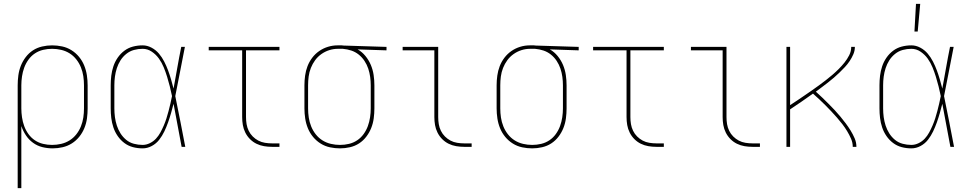

<svg xmlns="http://www.w3.org/2000/svg" viewBox="-20 -764 5040 999"><path d="M72 215V-320Q72 -346 75.5 -372Q79 -398 88.5 -422Q98 -446 114 -467Q130 -488 151.5 -502Q173 -516 199 -522Q225 -528 251 -528Q277 -528 303 -522.5Q329 -517 351.5 -503Q374 -489 391 -468.5Q408 -448 418 -423.5Q428 -399 432 -372.5Q436 -346 436 -320V-200Q436 -174 432.5 -148Q429 -122 419 -97.5Q409 -73 392.5 -52.5Q376 -32 354 -18Q332 -4 306 2Q280 8 254 8Q227 8 200.5 1.5Q174 -5 152 -21Q130 -37 115 -59.5Q100 -82 91 -108V215ZM251 -10Q275 -10 298.5 -15.5Q322 -21 342 -33.5Q362 -46 377 -65Q392 -84 401 -106.5Q410 -129 413.5 -152.5Q417 -176 417 -200V-320Q417 -344 413.5 -367.5Q410 -391 401 -413.5Q392 -436 377 -455Q362 -474 342 -486.5Q322 -499 298.5 -504.5Q275 -510 251 -510Q227 -510 204 -504.5Q181 -499 161.5 -486Q142 -473 128 -453.5Q114 -434 106 -412Q98 -390 94.5 -366.5Q91 -343 91 -320V-200Q91 -177 94.5 -153.5Q98 -130 106 -108Q114 -86 128 -66.5Q142 -47 161.5 -34Q181 -21 204 -15.5Q227 -10 251 -10Z M722 8Q696 8 671.5 1.5Q647 -5 627 -20Q607 -35 592.5 -56Q578 -77 570 -101Q562 -125 559 -150Q556 -175 556 -200V-320Q556 -345 559 -370Q562 -395 570 -419Q578 -443 592.5 -464Q607 -485 627 -500Q647 -515 671.5 -521.5Q696 -528 722 -528Q746 -528 768.5 -516Q791 -504 807 -485Q823 -466 834.5 -443.5Q846 -421 854.5 -398Q863 -375 870 -351Q877 -327 883 -303Q893 -357 902.5 -411.5Q912 -466 923 -520H942Q929 -456 917 -391.5Q905 -327 892 -264Q906 -198 918.5 -132Q931 -66 944 0H925Q914 -56 904 -112Q894 -168 883 -224Q877 -200 870 -175.5Q863 -151 854.5 -127Q846 -103 835 -80Q824 -57 808.5 -37Q793 -17 770 -4.5Q747 8 722 8ZM722 -10Q741 -10 759.5 -19Q778 -28 791.5 -42.5Q805 -57 814.5 -74.5Q824 -92 832 -110.5Q840 -129 846 -148Q852 -167 857 -186Q862 -205 866.5 -224.5Q871 -244 875 -264Q870 -289 863.5 -314.5Q857 -340 849.5 -364.5Q842 -389 832 -413.5Q822 -438 807 -459Q792 -480 770 -495Q748 -510 722 -510Q699 -510 677 -504Q655 -498 637 -483.5Q619 -469 607 -450Q595 -431 588 -409.5Q581 -388 578 -365.5Q575 -343 575 -320V-200Q575 -177 578 -154.5Q581 -132 588 -110.5Q595 -89 607 -70Q619 -51 636.5 -36.5Q654 -22 676.5 -16Q699 -10 722 -10Z M1395 0Q1374 0 1353.5 -3.5Q1333 -7 1314.5 -16Q1296 -25 1281 -40Q1266 -55 1256.5 -74Q1247 -93 1243.5 -113.5Q1240 -134 1240 -155V-502H1066V-520H1434V-502H1260V-155Q1260 -136 1263 -118Q1266 -100 1274 -83.5Q1282 -67 1295 -54Q1308 -41 1324 -32.5Q1340 -24 1358.5 -21Q1377 -18 1395 -18H1434V0Z M1749 8Q1723 8 1697 2.5Q1671 -3 1648.5 -17Q1626 -31 1609 -51.5Q1592 -72 1582 -96.5Q1572 -121 1568 -147.5Q1564 -174 1564 -200V-320Q1564 -345 1567.5 -370.5Q1571 -396 1580 -419.5Q1589 -443 1604.5 -463.5Q1620 -484 1641 -498.5Q1662 -513 1686.5 -520.5Q1711 -528 1737 -528H1750Q1754 -528 1758.5 -528Q1763 -528 1767 -527L1991 -520V-502L1841 -507Q1864 -494 1881.5 -472.5Q1899 -451 1909.5 -426Q1920 -401 1924 -374Q1928 -347 1928 -320V-200Q1928 -174 1924.5 -148Q1921 -122 1911.5 -98Q1902 -74 1886 -53Q1870 -32 1848.5 -18Q1827 -4 1801 2Q1775 8 1749 8ZM1749 -10Q1773 -10 1796 -15.5Q1819 -21 1838.5 -34Q1858 -47 1872 -66.5Q1886 -86 1894 -108Q1902 -130 1905.5 -153.5Q1909 -177 1909 -200V-320Q1909 -342 1906 -364Q1903 -386 1896 -407Q1889 -428 1876.5 -447Q1864 -466 1846.5 -480Q1829 -494 1808 -501Q1787 -508 1764 -510H1738Q1715 -510 1693 -503Q1671 -496 1652 -482.5Q1633 -469 1619.5 -450.5Q1606 -432 1597.5 -410.5Q1589 -389 1586 -366Q1583 -343 1583 -320V-200Q1583 -176 1586.5 -152.5Q1590 -129 1599 -106.5Q1608 -84 1623 -65Q1638 -46 1658 -33.5Q1678 -21 1701.5 -15.5Q1725 -10 1749 -10Z M2395 0Q2374 0 2353.5 -3.5Q2333 -7 2314.5 -16Q2296 -25 2281 -40Q2266 -55 2256.5 -74Q2247 -93 2243.5 -113.5Q2240 -134 2240 -155V-502H2075V-520H2260V-155Q2260 -136 2263 -118Q2266 -100 2274 -83.5Q2282 -67 2295 -54Q2308 -41 2324 -32.5Q2340 -24 2358.5 -21Q2377 -18 2395 -18H2434V0Z M2749 8Q2723 8 2697 2.5Q2671 -3 2648.5 -17Q2626 -31 2609 -51.5Q2592 -72 2582 -96.5Q2572 -121 2568 -147.5Q2564 -174 2564 -200V-320Q2564 -345 2567.5 -370.5Q2571 -396 2580 -419.5Q2589 -443 2604.5 -463.5Q2620 -484 2641 -498.5Q2662 -513 2686.5 -520.5Q2711 -528 2737 -528H2750Q2754 -528 2758.5 -528Q2763 -528 2767 -527L2991 -520V-502L2841 -507Q2864 -494 2881.5 -472.5Q2899 -451 2909.5 -426Q2920 -401 2924 -374Q2928 -347 2928 -320V-200Q2928 -174 2924.5 -148Q2921 -122 2911.5 -98Q2902 -74 2886 -53Q2870 -32 2848.5 -18Q2827 -4 2801 2Q2775 8 2749 8ZM2749 -10Q2773 -10 2796 -15.5Q2819 -21 2838.5 -34Q2858 -47 2872 -66.5Q2886 -86 2894 -108Q2902 -130 2905.5 -153.5Q2909 -177 2909 -200V-320Q2909 -342 2906 -364Q2903 -386 2896 -407Q2889 -428 2876.5 -447Q2864 -466 2846.5 -480Q2829 -494 2808 -501Q2787 -508 2764 -510H2738Q2715 -510 2693 -503Q2671 -496 2652 -482.5Q2633 -469 2619.5 -450.5Q2606 -432 2597.5 -410.5Q2589 -389 2586 -366Q2583 -343 2583 -320V-200Q2583 -176 2586.5 -152.5Q2590 -129 2599 -106.5Q2608 -84 2623 -65Q2638 -46 2658 -33.5Q2678 -21 2701.5 -15.5Q2725 -10 2749 -10Z M3395 0Q3374 0 3353.5 -3.5Q3333 -7 3314.5 -16Q3296 -25 3281 -40Q3266 -55 3256.5 -74Q3247 -93 3243.5 -113.5Q3240 -134 3240 -155V-502H3066V-520H3434V-502H3260V-155Q3260 -136 3263 -118Q3266 -100 3274 -83.5Q3282 -67 3295 -54Q3308 -41 3324 -32.5Q3340 -24 3358.5 -21Q3377 -18 3395 -18H3434V0Z M3895 0Q3874 0 3853.5 -3.5Q3833 -7 3814.5 -16Q3796 -25 3781 -40Q3766 -55 3756.5 -74Q3747 -93 3743.5 -113.5Q3740 -134 3740 -155V-502H3575V-520H3760V-155Q3760 -136 3763 -118Q3766 -100 3774 -83.5Q3782 -67 3795 -54Q3808 -41 3824 -32.5Q3840 -24 3858.5 -21Q3877 -18 3895 -18H3934V0Z M4072 0V-520H4091V-217Q4110 -229 4129 -242Q4148 -255 4166.5 -267.5Q4185 -280 4203.5 -293Q4222 -306 4240 -319Q4258 -332 4276 -346Q4294 -360 4311 -374.5Q4328 -389 4344 -405Q4360 -421 4374 -438.5Q4388 -456 4398.5 -476.5Q4409 -497 4409 -520H4428Q4428 -500 4420 -481.5Q4412 -463 4401 -446.5Q4390 -430 4376.5 -415.5Q4363 -401 4348.5 -387Q4334 -373 4319 -360Q4304 -347 4288.5 -335Q4273 -323 4257 -311Q4241 -299 4225 -287Q4242 -272 4258.5 -256Q4275 -240 4291 -224Q4307 -208 4322.5 -191.5Q4338 -175 4352.5 -157.5Q4367 -140 4380.5 -122Q4394 -104 4406 -84.5Q4418 -65 4427 -44Q4436 -23 4436 0H4417Q4417 -22 4408 -42.5Q4399 -63 4387.5 -82Q4376 -101 4362.5 -118.5Q4349 -136 4334.5 -152.5Q4320 -169 4305 -185Q4290 -201 4274.5 -216.5Q4259 -232 4243 -247Q4227 -262 4210 -277Q4181 -256 4151 -235.5Q4121 -215 4091 -195V0Z M4722 8Q4696 8 4671.5 1.5Q4647 -5 4627 -20Q4607 -35 4592.5 -56Q4578 -77 4570 -101Q4562 -125 4559 -150Q4556 -175 4556 -200V-320Q4556 -345 4559 -370Q4562 -395 4570 -419Q4578 -443 4592.5 -464Q4607 -485 4627 -500Q4647 -515 4671.5 -521.5Q4696 -528 4722 -528Q4746 -528 4768.5 -516Q4791 -504 4807 -485Q4823 -466 4834.5 -443.5Q4846 -421 4854.5 -398Q4863 -375 4870 -351Q4877 -327 4883 -303Q4893 -357 4902.5 -411.5Q4912 -466 4923 -520H4942Q4929 -456 4917 -391.5Q4905 -327 4892 -264Q4906 -198 4918.5 -132Q4931 -66 4944 0H4925Q4914 -56 4904 -112Q4894 -168 4883 -224Q4877 -200 4870 -175.5Q4863 -151 4854.5 -127Q4846 -103 4835 -80Q4824 -57 4808.5 -37Q4793 -17 4770 -4.5Q4747 8 4722 8ZM4722 -10Q4741 -10 4759.5 -19Q4778 -28 4791.5 -42.5Q4805 -57 4814.5 -74.5Q4824 -92 4832 -110.5Q4840 -129 4846 -148Q4852 -167 4857 -186Q4862 -205 4866.5 -224.5Q4871 -244 4875 -264Q4870 -289 4863.5 -314.5Q4857 -340 4849.5 -364.5Q4842 -389 4832 -413.5Q4822 -438 4807 -459Q4792 -480 4770 -495Q4748 -510 4722 -510Q4699 -510 4677 -504Q4655 -498 4637 -483.5Q4619 -469 4607 -450Q4595 -431 4588 -409.5Q4581 -388 4578 -365.5Q4575 -343 4575 -320V-200Q4575 -177 4578 -154.5Q4581 -132 4588 -110.5Q4595 -89 4607 -70Q4619 -51 4636.5 -36.5Q4654 -22 4676.5 -16Q4699 -10 4722 -10ZM4738 -600 4746 -744H4768L4755 -600Z"/></svg>

Font: Iosevka Curly Thin
Style: Regular
Weight: 100
Monospace: yes
Designer: Belleve Invis
Foundry: Belleve Invis
Version: Version 22.1.2; ttfautohint (v1.8.4)